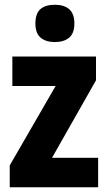

<svg xmlns="http://www.w3.org/2000/svg" viewBox="-20 -788 454 808"><path d="M393 0H21V-92L214 -426H32V-550H384V-450L199 -124H393ZM211 -768Q250 -768 271.5 -749Q293 -730 293 -689Q293 -648 271 -629.5Q249 -611 211 -611Q173 -611 151 -629.5Q129 -648 129 -689Q129 -731 150 -749.5Q171 -768 211 -768Z"/></svg>

Font: Noto Sans Hebrew Condensed ExtraBold
Style: Regular
Weight: 800
Width: 3
Designer: Monotype Design Team
Foundry: Monotype Imaging Inc.
Version: Version 2.004; ttfautohint (v1.8.4.7-5d5b)